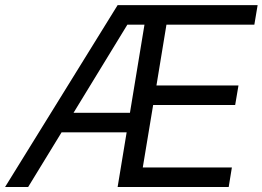

<svg xmlns="http://www.w3.org/2000/svg" viewBox="-53 -748 1050 768"><path d="M-32.7 0 417.5 -727.5H977.5L964.4 -649.4H612.8L572.8 -406.2H900.9L887.7 -328.1H559.6L518.1 -78.1H874.5L861.8 0H417.5L453.6 -218.8H193.4L59.6 0ZM241.2 -296.9H466.8L524.9 -649.4H456.5Z"/></svg>

Font: Inter Display
Style: Italic
Weight: 400
Italic angle: -9.39999°
Designer: Rasmus Andersson
Foundry: rsms
Version: Version 4.000;git-a52131595